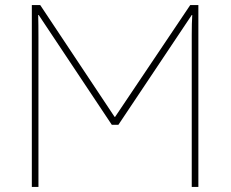

<svg xmlns="http://www.w3.org/2000/svg" viewBox="-20 -734 907 754"><path d="M105 -714H138L430 -275H432L727 -714H759V0H733V-598Q733 -643 735 -675H733L445 -244H419L132 -675H130Q131 -639 131 -588V0H105Z"/></svg>

Font: Noto Sans UI Thin
Style: Regular
Weight: 250
Designer: Monotype Design Team
Foundry: Monotype Imaging Inc.
Version: Version 1.001